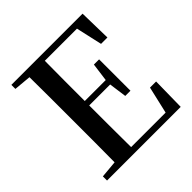

<svg xmlns="http://www.w3.org/2000/svg" viewBox="-191 -889 1043 1043"><g transform="rotate(-45 330.0 -367.5)"><path d="M550 -548H599L595 -735H48V-704L147 -695C148 -595 148 -495 148 -393V-342C148 -241 148 -140 147 -41L48 -32V0H614L617 -192H570L534 -36H269C268 -138 268 -241 268 -357H429L443 -255H483V-496H443L429 -391H268C268 -499 268 -600 269 -699H516Z"/></g></svg>

Font: Noto Serif CJK JP SemiBold
Style: Regular
Weight: 600
Designer: Ryoko NISHIZUKA 西塚涼子 (kana & ideographs); Frank Grießhammer (Latin, Greek & Cyrillic); Wenlong ZHANG 张文龙 (bopomofo); San
Foundry: Adobe
Version: Version 2.001;hotconv 1.1.0;makeotfexe 2.6.0